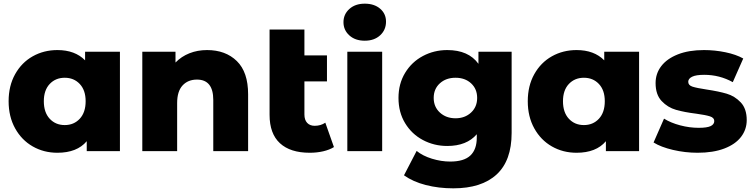

<svg xmlns="http://www.w3.org/2000/svg" viewBox="-20 -824 4113 1047"><path d="M634 -542V0H453V-54Q400 9 293 9Q219 9 158.5 -25.5Q98 -60 62.5 -124Q27 -188 27 -272Q27 -356 62.5 -419.5Q98 -483 158.5 -517Q219 -551 293 -551Q389 -551 444 -495V-542ZM447 -272Q447 -332 415 -366Q383 -400 333 -400Q283 -400 251 -366Q219 -332 219 -272Q219 -211 251 -176.5Q283 -142 333 -142Q383 -142 415 -176.5Q447 -211 447 -272Z M1333 -310V0H1143V-279Q1143 -390 1054 -390Q1005 -390 975.5 -358Q946 -326 946 -262V0H756V-542H937V-483Q969 -516 1013 -533.5Q1057 -551 1109 -551Q1210 -551 1271.5 -491Q1333 -431 1333 -310Z M1801 -22Q1777 -7 1742.5 1Q1708 9 1669 9Q1563 9 1506.5 -43Q1450 -95 1450 -198V-663H1640V-522H1763V-380H1640V-200Q1640 -170 1655 -154Q1670 -138 1696 -138Q1729 -138 1754 -155Z M1874 -542H2064V0H1874ZM1853 -703Q1853 -746 1885 -775Q1917 -804 1969 -804Q2021 -804 2053 -776.5Q2085 -749 2085 -706Q2085 -661 2053 -631.5Q2021 -602 1969 -602Q1917 -602 1885 -631Q1853 -660 1853 -703Z M2770 -542V-99Q2770 52 2688 127.5Q2606 203 2452 203Q2372 203 2302 185Q2232 167 2183 132L2252 -1Q2285 26 2335.5 41.5Q2386 57 2435 57Q2510 57 2545 24Q2580 -9 2580 -74V-92Q2525 -28 2419 -28Q2347 -28 2286 -60.5Q2225 -93 2189 -152.5Q2153 -212 2153 -290Q2153 -367 2189 -426.5Q2225 -486 2286 -518.5Q2347 -551 2419 -551Q2535 -551 2589 -476V-542ZM2582 -290Q2582 -339 2549 -369.5Q2516 -400 2464 -400Q2412 -400 2378.5 -369.5Q2345 -339 2345 -290Q2345 -241 2379 -210Q2413 -179 2464 -179Q2515 -179 2548.5 -210Q2582 -241 2582 -290Z M3465 -542V0H3284V-54Q3231 9 3124 9Q3050 9 2989.5 -25.5Q2929 -60 2893.5 -124Q2858 -188 2858 -272Q2858 -356 2893.5 -419.5Q2929 -483 2989.5 -517Q3050 -551 3124 -551Q3220 -551 3275 -495V-542ZM3278 -272Q3278 -332 3246 -366Q3214 -400 3164 -400Q3114 -400 3082 -366Q3050 -332 3050 -272Q3050 -211 3082 -176.5Q3114 -142 3164 -142Q3214 -142 3246 -176.5Q3278 -211 3278 -272Z M3544 -47 3601 -177Q3638 -154 3689 -140.5Q3740 -127 3790 -127Q3836 -127 3855.5 -136.5Q3875 -146 3875 -164Q3875 -182 3851.5 -189.5Q3828 -197 3777 -204Q3712 -212 3666.5 -225Q3621 -238 3588 -273Q3555 -308 3555 -371Q3555 -423 3586 -463.5Q3617 -504 3676.5 -527.5Q3736 -551 3819 -551Q3878 -551 3936 -539Q3994 -527 4033 -505L3976 -376Q3904 -416 3820 -416Q3775 -416 3754 -405.5Q3733 -395 3733 -378Q3733 -359 3756 -351.5Q3779 -344 3832 -336Q3899 -326 3943 -313Q3987 -300 4019.5 -265.5Q4052 -231 4052 -169Q4052 -118 4021 -77.5Q3990 -37 3929.5 -14Q3869 9 3784 9Q3716 9 3650 -6.5Q3584 -22 3544 -47Z"/></svg>

Font: Montserrat Alternates ExtraBold
Style: Regular
Weight: 800
Designer: Julieta Ulanovsky
Foundry: Julieta Ulanovsky
Version: Version 7.200